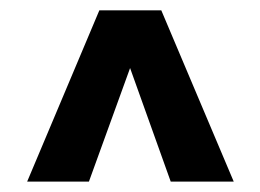

<svg xmlns="http://www.w3.org/2000/svg" viewBox="-20 -830 500 369"><path d="M32.2 -481 170.9 -810.1H290L429.2 -481H308.1L230 -699.2L150.9 -481Z"/></svg>

Font: Oswald Medium
Style: Regular
Weight: 500
Designer: Vernon Adams
Foundry: Vernon Adams
Version: Version 4.103